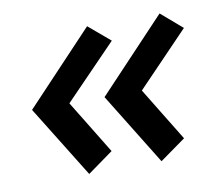

<svg xmlns="http://www.w3.org/2000/svg" viewBox="-53 -480 589 514"><g transform="rotate(-10 241.0 -223.0)"><path d="M150.5 -27 29.5 -222.5 213.5 -417.5 272 -368 131 -222.5 220 -77ZM347 -27 226.5 -222.5 410.5 -417.5 468 -368 328 -222.5 417 -77Z"/></g></svg>

Font: Lucymar Sans SemiBold
Style: Italic
Weight: 600
Italic angle: -10°
Foundry: The League of Moveable Type (original font) / Main changes by Cristiano Sobral with portions from Mirco Monsees
Version: Version 2.00;August 30, 2020;FontCreator 13.0.0.2681 64-bit